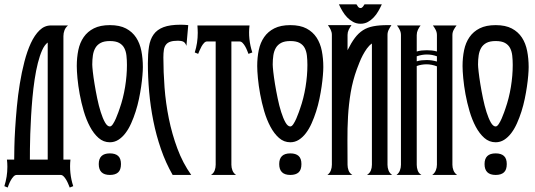

<svg xmlns="http://www.w3.org/2000/svg" viewBox="-20 -800 2446 878"><path d="M291 -683.6Q279.8 -674.3 274.9 -661.6Q270 -648.9 270 -634.8V-70.3H302.2Q298.8 -39.6 302 -8.8Q305.2 22 314.9 51.3L298.8 57.6Q296.4 51.8 292.5 42Q288.6 32.2 283.2 22.9Q277.8 13.7 271.2 6.8Q264.6 0 257.3 0H56.6Q48.8 0 42.2 6.8Q35.6 13.7 30.3 22.9Q24.9 32.2 21 42Q17.1 51.8 15.1 57.6L0 51.3Q6.8 29.3 10.3 7.6Q13.7 -14.2 13.7 -37.6Q13.7 -45.9 13.2 -54Q12.7 -62 11.7 -70.3H44.9Q44.9 -90.3 45.7 -127.4Q46.4 -164.6 49.3 -211.7Q52.2 -258.8 57.1 -311.8Q62 -364.7 70.6 -417.2Q79.1 -469.7 91.6 -517.8Q104 -565.9 121.1 -602.8Q138.2 -639.6 160.9 -661.6Q183.6 -683.6 212.9 -683.6ZM198.2 -70.3V-605.5Q183.6 -594.7 172.6 -570.1Q161.6 -545.4 153.1 -511.5Q144.5 -477.5 138.4 -436.8Q132.3 -396 128.4 -353.3Q124.5 -310.5 122.1 -267.8Q119.6 -225.1 118.4 -187.5Q117.2 -149.9 116.9 -119.4Q116.7 -88.9 116.7 -70.3Z M482.4 0Q431.6 0 431.6 -49.8Q431.6 -98.6 482.4 -98.6Q507.3 -98.6 520.3 -86.9Q533.2 -75.2 533.2 -49.8Q533.2 -23.4 520.3 -11.7Q507.3 0 482.4 0ZM482.4 -685.1Q527.3 -685.1 556.4 -669.7Q585.4 -654.3 602.5 -628.2Q619.6 -602.1 626.5 -567.1Q633.3 -532.2 633.3 -493.2Q633.3 -477.5 631.3 -454.3Q629.4 -431.2 625.5 -404.1Q621.6 -377 615.5 -347.7Q609.4 -318.4 600.3 -290Q591.3 -261.7 579.8 -236.1Q568.4 -210.4 553.7 -191.2Q539.1 -171.9 521.2 -160.6Q503.4 -149.4 482.4 -149.4Q453.1 -149.4 430.7 -169.2Q408.2 -189 391.4 -220.7Q374.5 -252.4 363 -291.5Q351.6 -330.6 344.5 -369.4Q337.4 -408.2 334.2 -442.4Q331.1 -476.6 331.1 -498Q331.1 -536.6 338.1 -570.8Q345.2 -605 362.8 -630.4Q380.4 -655.8 409.4 -670.4Q438.5 -685.1 482.4 -685.1ZM560.5 -502.9Q560.5 -525.4 558.3 -545.4Q556.2 -565.4 548.3 -580.3Q540.5 -595.2 524.9 -603.8Q509.3 -612.3 482.4 -612.3Q456.5 -612.3 440.7 -604Q424.8 -595.7 416.3 -581.1Q407.7 -566.4 404.8 -546.9Q401.9 -527.3 401.9 -504.9Q401.9 -496.1 404.5 -471.7Q407.2 -447.3 412.4 -415.8Q417.5 -384.3 424.6 -350.1Q431.6 -315.9 440.7 -287.4Q449.7 -258.8 460.2 -240.2Q470.7 -221.7 482.4 -221.7Q489.3 -221.7 496.6 -232.9Q503.9 -244.1 510 -258.3Q516.1 -272.5 521 -286.1Q525.9 -299.8 527.3 -304.2Q543.5 -350.1 552 -402.1Q560.5 -454.1 560.5 -502.9Z M832.5 -590.3Q827.1 -605.5 817.9 -609.6Q808.6 -613.8 794.4 -613.8Q772.9 -613.8 759.8 -609.6Q746.6 -605.5 739.3 -596.2Q731.9 -586.9 729.5 -572.5Q727.1 -558.1 727.1 -537.6Q727.1 -472.2 732.4 -400.4Q737.8 -328.6 752.2 -257.6Q766.6 -186.5 791.3 -120.4Q815.9 -54.2 854.5 0H769.5Q737.8 -55.2 716.1 -118.2Q694.3 -181.2 681.2 -247.1Q668 -313 662.1 -380.1Q656.2 -447.3 656.2 -510.3Q656.2 -554.2 661.4 -587.2Q666.5 -620.1 682.4 -642.3Q698.2 -664.6 727.8 -675.8Q757.3 -687 806.2 -687Q814.9 -687 823.2 -686.5Q831.5 -686 840.8 -685.1Z M944.8 0Q957 -7.8 961.7 -20.5Q966.3 -33.2 966.3 -46.4V-610.4H927.2Q919.4 -610.4 913.1 -603.5Q906.7 -596.7 901.6 -587.6Q896.5 -578.6 892.6 -569.1Q888.7 -559.6 886.2 -553.7L870.6 -560.1Q877.4 -581.5 880.9 -604Q884.3 -626.5 884.3 -649.9Q884.3 -658.2 883.8 -666.7Q883.3 -675.3 882.8 -683.6H1121.1Q1117.2 -652.8 1120.6 -621.3Q1124 -589.8 1133.8 -560.1L1116.2 -553.7Q1113.8 -559.6 1110.1 -569.1Q1106.4 -578.6 1101.3 -587.6Q1096.2 -596.7 1089.6 -603.5Q1083 -610.4 1075.2 -610.4H1038.1V-46.4Q1038.1 -33.2 1043 -20.5Q1047.9 -7.8 1059.6 0Z M1307.6 0Q1256.8 0 1256.8 -49.8Q1256.8 -98.6 1307.6 -98.6Q1332.5 -98.6 1345.5 -86.9Q1358.4 -75.2 1358.4 -49.8Q1358.4 -23.4 1345.5 -11.7Q1332.5 0 1307.6 0ZM1307.6 -685.1Q1352.5 -685.1 1381.6 -669.7Q1410.6 -654.3 1427.7 -628.2Q1444.8 -602.1 1451.7 -567.1Q1458.5 -532.2 1458.5 -493.2Q1458.5 -477.5 1456.5 -454.3Q1454.6 -431.2 1450.7 -404.1Q1446.8 -377 1440.7 -347.7Q1434.6 -318.4 1425.5 -290Q1416.5 -261.7 1405 -236.1Q1393.6 -210.4 1378.9 -191.2Q1364.3 -171.9 1346.4 -160.6Q1328.6 -149.4 1307.6 -149.4Q1278.3 -149.4 1255.9 -169.2Q1233.4 -189 1216.6 -220.7Q1199.7 -252.4 1188.2 -291.5Q1176.8 -330.6 1169.7 -369.4Q1162.6 -408.2 1159.4 -442.4Q1156.2 -476.6 1156.2 -498Q1156.2 -536.6 1163.3 -570.8Q1170.4 -605 1188 -630.4Q1205.6 -655.8 1234.6 -670.4Q1263.7 -685.1 1307.6 -685.1ZM1385.7 -502.9Q1385.7 -525.4 1383.5 -545.4Q1381.3 -565.4 1373.5 -580.3Q1365.7 -595.2 1350.1 -603.8Q1334.5 -612.3 1307.6 -612.3Q1281.7 -612.3 1265.9 -604Q1250 -595.7 1241.5 -581.1Q1232.9 -566.4 1230 -546.9Q1227.1 -527.3 1227.1 -504.9Q1227.1 -496.1 1229.7 -471.7Q1232.4 -447.3 1237.5 -415.8Q1242.7 -384.3 1249.8 -350.1Q1256.8 -315.9 1265.9 -287.4Q1274.9 -258.8 1285.4 -240.2Q1295.9 -221.7 1307.6 -221.7Q1314.5 -221.7 1321.8 -232.9Q1329.1 -244.1 1335.2 -258.3Q1341.3 -272.5 1346.2 -286.1Q1351.1 -299.8 1352.5 -304.2Q1368.7 -350.1 1377.2 -402.1Q1385.7 -454.1 1385.7 -502.9Z M1726.1 -780.3Q1719.2 -765.1 1710.2 -749.3Q1701.2 -733.4 1689.2 -720.7Q1677.2 -708 1662.4 -699.7Q1647.5 -691.4 1628.9 -691.4Q1610.4 -691.4 1595 -699.7Q1579.6 -708 1567.4 -720.7Q1555.2 -733.4 1545.9 -749.3Q1536.6 -765.1 1529.8 -780.3H1609.9Q1612.8 -774.9 1617.4 -769Q1622.1 -763.2 1628.9 -763.2Q1634.8 -763.2 1639.6 -769.3Q1644.5 -775.4 1647 -780.3ZM1477.1 0Q1488.3 -8.3 1492.9 -20.8Q1497.6 -33.2 1497.6 -46.4V-640.6Q1497.6 -652.8 1492.2 -664.1Q1486.8 -675.3 1479.5 -685.1H1587.4Q1580.1 -675.3 1574.7 -664.1Q1569.3 -652.8 1569.3 -640.6V-570.3Q1585.9 -604 1602.5 -626.2Q1619.1 -648.4 1639.6 -661.6Q1660.2 -674.8 1687.3 -679.9Q1714.4 -685.1 1752 -685.1H1770Q1763.2 -675.3 1757.6 -664.1Q1752 -652.8 1752 -640.6V-46.4Q1752 -33.2 1756.8 -20.5Q1761.7 -7.8 1773.4 0H1658.2Q1670.9 -8.3 1675.8 -20.3Q1680.7 -32.2 1680.7 -46.4V-601.1Q1668 -592.3 1657.7 -577.9Q1647.5 -563.5 1638.9 -547.4Q1630.4 -531.2 1623.8 -514.4Q1617.2 -497.6 1611.8 -483.4Q1592.8 -431.2 1583.7 -377Q1574.7 -322.8 1571.5 -267.6Q1568.4 -212.4 1568.8 -157Q1569.3 -101.6 1569.3 -46.4Q1569.3 -33.2 1574 -20.5Q1578.6 -7.8 1591.3 0Z M1793 0Q1804.2 -8.3 1808.8 -20.8Q1813.5 -33.2 1813.5 -46.4V-639.6Q1813.5 -652.3 1808.1 -663.3Q1802.7 -674.3 1795.4 -683.6H1903.3Q1896 -674.3 1890.9 -663.3Q1885.7 -652.3 1885.7 -639.6V-564.5Q1897 -567.9 1908.4 -569.1Q1919.9 -570.3 1932.1 -570.3Q1943.4 -570.3 1955.1 -569.1Q1966.8 -567.9 1978 -564.5V-639.6Q1978 -652.3 1972.4 -663.3Q1966.8 -674.3 1959.5 -683.6H2067.9Q2060.5 -674.3 2054.7 -663.3Q2048.8 -652.3 2048.8 -639.6V-46.4Q2048.8 -33.2 2053.7 -20.8Q2058.6 -8.3 2070.3 0H1956.5Q1967.8 -8.3 1972.9 -20.8Q1978 -33.2 1978 -46.4V-496.6Q1954.1 -505.9 1930.2 -505.9Q1918.9 -505.9 1907.5 -503.9Q1896 -502 1885.7 -498V-46.4Q1885.7 -33.2 1890.1 -20.5Q1894.5 -7.8 1907.2 0ZM1978 -542.5Q1956.1 -550.8 1932.1 -550.8Q1909.2 -550.8 1885.7 -542.5V-519.5Q1896 -522.9 1908 -524.2Q1919.9 -525.4 1931.2 -525.4Q1954.6 -525.4 1978 -518.6Z M2246.6 0Q2195.8 0 2195.8 -49.8Q2195.8 -98.6 2246.6 -98.6Q2271.5 -98.6 2284.4 -86.9Q2297.4 -75.2 2297.4 -49.8Q2297.4 -23.4 2284.4 -11.7Q2271.5 0 2246.6 0ZM2246.6 -685.1Q2291.5 -685.1 2320.6 -669.7Q2349.6 -654.3 2366.7 -628.2Q2383.8 -602.1 2390.6 -567.1Q2397.5 -532.2 2397.5 -493.2Q2397.5 -477.5 2395.5 -454.3Q2393.6 -431.2 2389.6 -404.1Q2385.7 -377 2379.6 -347.7Q2373.5 -318.4 2364.5 -290Q2355.5 -261.7 2344 -236.1Q2332.5 -210.4 2317.9 -191.2Q2303.2 -171.9 2285.4 -160.6Q2267.6 -149.4 2246.6 -149.4Q2217.3 -149.4 2194.8 -169.2Q2172.4 -189 2155.5 -220.7Q2138.7 -252.4 2127.2 -291.5Q2115.7 -330.6 2108.6 -369.4Q2101.6 -408.2 2098.4 -442.4Q2095.2 -476.6 2095.2 -498Q2095.2 -536.6 2102.3 -570.8Q2109.4 -605 2127 -630.4Q2144.5 -655.8 2173.6 -670.4Q2202.6 -685.1 2246.6 -685.1ZM2324.7 -502.9Q2324.7 -525.4 2322.5 -545.4Q2320.3 -565.4 2312.5 -580.3Q2304.7 -595.2 2289.1 -603.8Q2273.4 -612.3 2246.6 -612.3Q2220.7 -612.3 2204.8 -604Q2189 -595.7 2180.4 -581.1Q2171.9 -566.4 2168.9 -546.9Q2166 -527.3 2166 -504.9Q2166 -496.1 2168.7 -471.7Q2171.4 -447.3 2176.5 -415.8Q2181.6 -384.3 2188.7 -350.1Q2195.8 -315.9 2204.8 -287.4Q2213.9 -258.8 2224.4 -240.2Q2234.9 -221.7 2246.6 -221.7Q2253.4 -221.7 2260.7 -232.9Q2268.1 -244.1 2274.2 -258.3Q2280.3 -272.5 2285.2 -286.1Q2290 -299.8 2291.5 -304.2Q2307.6 -350.1 2316.2 -402.1Q2324.7 -454.1 2324.7 -502.9Z"/></svg>

Font: XAYAX
Style: Regular
Weight: 400
Designer: Peter Wiegel
Foundry: Peter Wiegel
Version: Version 1.000 2009 initial release